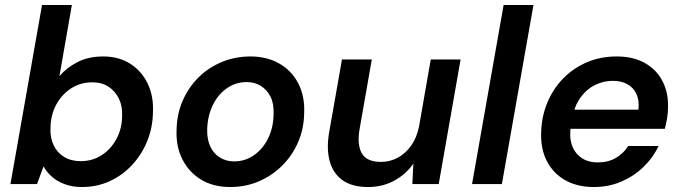

<svg xmlns="http://www.w3.org/2000/svg" viewBox="-20 -740 2743 772"><path d="M309 12Q271 12 240 0.5Q209 -11 188 -30Q167 -49 155 -71L129 0H22L149 -720H269L219 -434Q248 -468 292 -490.5Q336 -513 395 -513Q458 -513 504 -483.5Q550 -454 574 -403.5Q598 -353 595 -289Q594 -226 571.5 -171.5Q549 -117 510 -75.5Q471 -34 420 -11Q369 12 309 12ZM304 -92Q351 -92 388 -115.5Q425 -139 447.5 -180Q470 -221 471 -272Q473 -312 458.5 -342.5Q444 -373 417 -391Q390 -409 351 -409Q304 -409 266.5 -385Q229 -361 206.5 -320Q184 -279 183 -226Q181 -187 195.5 -156.5Q210 -126 238 -109Q266 -92 304 -92Z M905 12Q838 12 789 -17.5Q740 -47 713.5 -99Q687 -151 690 -217Q691 -281 714.5 -335Q738 -389 778.5 -429Q819 -469 872.5 -491Q926 -513 987 -513Q1053 -513 1103 -484.5Q1153 -456 1179.5 -404.5Q1206 -353 1203 -285Q1202 -222 1178.5 -168Q1155 -114 1114 -73.5Q1073 -33 1020 -10.5Q967 12 905 12ZM921 -91Q965 -91 1000.5 -115.5Q1036 -140 1057.5 -182.5Q1079 -225 1080 -280Q1082 -322 1068 -350.5Q1054 -379 1029 -394.5Q1004 -410 972 -410Q929 -410 893.5 -386Q858 -362 836.5 -319Q815 -276 813 -221Q812 -180 825.5 -151Q839 -122 864.5 -106.5Q890 -91 921 -91Z M1460 12Q1395 12 1356.5 -16Q1318 -44 1305 -94.5Q1292 -145 1304 -211L1355 -501H1475L1426 -222Q1415 -159 1434.5 -124Q1454 -89 1512 -89Q1548 -89 1579.5 -106Q1611 -123 1633.5 -155Q1656 -187 1665 -232L1712 -501H1832L1744 0H1638L1642 -82Q1612 -39 1565 -13.5Q1518 12 1460 12Z M1878 0 2005 -720H2125L1998 0Z M2368 12Q2301 12 2252.5 -15.5Q2204 -43 2178.5 -93Q2153 -143 2156 -210Q2158 -273 2181 -328Q2204 -383 2244.5 -424.5Q2285 -466 2339.5 -489.5Q2394 -513 2460 -513Q2527 -513 2574 -486Q2621 -459 2644.5 -412.5Q2668 -366 2666 -307Q2666 -286 2662 -263Q2658 -240 2653 -222H2242L2256 -299H2547Q2551 -336 2539 -362Q2527 -388 2502.5 -401.5Q2478 -415 2444 -415Q2407 -415 2373 -398.5Q2339 -382 2314.5 -348.5Q2290 -315 2281 -265L2276 -236Q2268 -192 2279 -158.5Q2290 -125 2317 -106Q2344 -87 2384 -87Q2426 -87 2457 -105.5Q2488 -124 2506 -153H2628Q2606 -106 2567 -68.5Q2528 -31 2477.5 -9.5Q2427 12 2368 12Z"/></svg>

Font: DM Sans 17pt SemiBold
Style: Italic
Weight: 600
Italic angle: -10°
Version: Version 4.004;gftools[0.9.30]